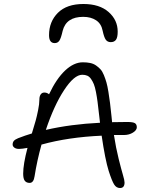

<svg xmlns="http://www.w3.org/2000/svg" viewBox="-20 -967 753 971"><path d="M401.9 -946.8Q483.4 -946.8 529.3 -906.2Q575.2 -865.7 575.2 -807.1Q575.2 -778.3 566.7 -766.1Q558.1 -753.9 540 -753.9Q523.9 -753.9 515.1 -765.9Q506.3 -777.8 499 -812Q492.2 -847.2 465.8 -864.5Q439.5 -881.8 400.9 -881.8Q314.9 -881.8 296.9 -811Q288.6 -773.9 280.3 -761.5Q272 -749 256.8 -749Q228 -749 228 -789.1Q228 -857.4 272.7 -902.1Q317.4 -946.8 401.9 -946.8ZM43.9 -235.8Q43.9 -247.1 50 -254.4Q56.2 -261.7 71.8 -268.1Q107.9 -282.2 141.1 -292Q154.8 -336.9 160.4 -356.9Q166 -377 172.6 -409.2Q179.2 -441.4 179.2 -463.9Q179.2 -480 185.8 -489.5Q192.4 -499 204.1 -499Q217.8 -499 228 -490.2Q265.1 -568.8 309.3 -610.4Q353.5 -651.9 398.9 -651.9Q419.9 -651.9 436.3 -648.4Q452.6 -645 465.6 -636Q478.5 -627 488 -616.7Q497.6 -606.4 505.4 -587.2Q513.2 -567.9 518.3 -550Q523.4 -532.2 528.3 -502.2Q533.2 -472.2 536.4 -446.3Q539.6 -420.4 543.9 -378.9Q544.4 -374 545.4 -364Q546.4 -354 546.9 -349.1Q571.8 -350.1 623 -350.1Q652.8 -350.1 662.4 -344Q671.9 -337.9 671.9 -323.2Q671.9 -308.6 652.3 -296.4Q632.8 -284.2 606.9 -284.2H556.2Q566.4 -218.3 580.1 -163.6Q593.8 -108.9 601.8 -82Q609.9 -55.2 609.9 -43.9Q609.9 -16.1 586.9 -16.1Q568.4 -16.1 557.1 -34.2Q545.9 -52.2 529.8 -102.1Q511.7 -160.2 494.1 -280.8Q325.7 -273.4 189.9 -235.8Q167.5 -155.8 154.8 -75.2Q149.9 -42 129.9 -42Q113.8 -42 105.5 -52.5Q97.2 -63 97.2 -88.9Q97.2 -136.7 119.1 -219.2Q91.3 -213.9 76.2 -213.9Q61 -213.9 52.5 -220.5Q43.9 -227.1 43.9 -235.8ZM396 -588.9Q355 -588.9 304 -511Q252.9 -433.1 211.9 -310.1Q337.4 -338.9 485.8 -346.2Q481.9 -375 481 -387.2Q476.6 -426.8 473.4 -451.7Q470.2 -476.6 465.3 -501.7Q460.4 -526.9 454.6 -541.3Q448.7 -555.7 440.4 -567.6Q432.1 -579.6 421.4 -584.2Q410.6 -588.9 396 -588.9Z"/></svg>

Font: Shantell Sans Irregular
Style: Regular
Weight: 300
Designer: Stephen Nixon, Anya Danilova, Shantell Martin
Foundry: Arrow Type
Version: Version 1.006;[9816181b4]